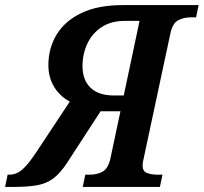

<svg xmlns="http://www.w3.org/2000/svg" viewBox="-76 -734 800 754"><path d="M-56 0 -46 -48H-38Q-13 -48 9 -66Q31 -84 61 -128L198 -335Q159 -356 136.5 -393Q114 -430 114 -478Q114 -545 146.5 -598.5Q179 -652 244 -683Q309 -714 407 -714H704L694 -666H675Q645 -666 623 -654Q601 -642 593 -602L488 -111Q484 -95 484 -84Q484 -62 500.5 -55Q517 -48 545 -48H562L552 0H249L259 -48H275Q306 -48 327 -60Q348 -72 357 -109L397 -297H319L187 -94Q160 -53 133 -33Q106 -13 69.5 -6.5Q33 0 -21 0ZM372 -359H410L472 -652H415Q360 -652 323 -627.5Q286 -603 267 -562.5Q248 -522 248 -475Q248 -420 279.5 -389.5Q311 -359 372 -359Z"/></svg>

Font: Noto Serif SemiCondensed SemiBold
Style: Italic
Weight: 600
Width: 4
Italic angle: -12°
Designer: Monotype Design Team
Foundry: Monotype Imaging Inc.
Version: Version 2.014; ttfautohint (v1.8.4.7-5d5b)